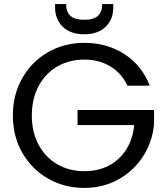

<svg xmlns="http://www.w3.org/2000/svg" viewBox="-20 -915 818 941"><path d="M605 -495Q576 -556 521 -589.5Q466 -623 393 -623Q320 -623 261.5 -589.5Q203 -556 169.5 -493.5Q136 -431 136 -349Q136 -267 169.5 -205Q203 -143 261.5 -109.5Q320 -76 393 -76Q495 -76 561 -137Q627 -198 638 -302H360V-376H735V-306Q727 -220 681 -148.5Q635 -77 560 -35.5Q485 6 393 6Q296 6 216 -39.5Q136 -85 89.5 -166Q43 -247 43 -349Q43 -451 89.5 -532.5Q136 -614 216 -659.5Q296 -705 393 -705Q504 -705 589.5 -650Q675 -595 714 -495ZM535 -877Q535 -820 497.5 -783.5Q460 -747 393 -747Q326 -747 288 -783.5Q250 -820 250 -878V-895H304Q304 -857 325 -837.5Q346 -818 393 -818Q439 -818 460 -837.5Q481 -857 481 -895H535Z"/></svg>

Font: MSTAGE
Style: Regular
Weight: 400
Designer: Ninad Kale (Devanagari), Jonny Pinhorn (Latin)
Foundry: Indian Type Foundry
Version: 4.004